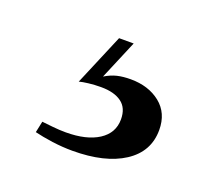

<svg xmlns="http://www.w3.org/2000/svg" viewBox="-53 -55 321 309"><g transform="rotate(20 108.0 100.0)"><path d="M96 197.6Q79 197.6 61.3 195.2Q43.5 192.7 30.6 189.5L34.7 170.2Q41.9 171 53.6 172.2Q65.3 173.4 75.8 173.4Q111.3 173.4 131.9 160.1Q152.4 146.8 152.4 123.4Q152.4 104 139.9 94.8Q127.4 85.5 104.8 85.5Q93.5 85.5 83.5 86.7Q73.4 87.9 67.7 89.5L104.8 1.6H129.8L101.6 68.5Q112.1 62.1 122.2 59.7Q132.3 57.3 145.2 57.3Q175.8 57.3 196 73.4Q216.1 89.5 216.1 118.5Q216.1 155.6 183.9 176.6Q151.6 197.6 96 197.6Z"/></g></svg>

Font: Playfair 12pt
Style: Regular
Weight: 400
Designer: Claus Eggers Sørensen
Foundry: Claus Eggers Sørensen
Version: Version 2.000;gftools[0.9.28]